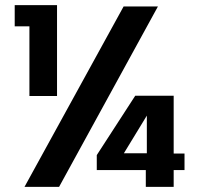

<svg xmlns="http://www.w3.org/2000/svg" viewBox="-20 -724 770 744"><path d="M37 -622V-704H201V-352H94V-622ZM592 -699 209 0H75L459 -699ZM695 -65H653V0H545V-65H355V-123L504 -353H653V-129H695ZM549 -276 460 -130H549Z"/></svg>

Font: Fz Poppins SemBd
Style: Regular
Weight: 600
Designer: Ninad Kale (Devanagari), Jonny Pinhorn (Latin)
Foundry: Indian Type Foundry
Version: Vit hóa bi Vntype.Com & FontZin.Com